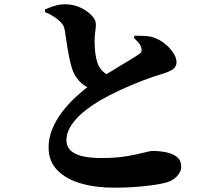

<svg xmlns="http://www.w3.org/2000/svg" viewBox="-20 -825 1040 893"><path d="M511 48Q425 48 356 28Q287 8 246.5 -33.5Q206 -75 206 -139Q206 -183 223 -224.5Q240 -266 268.5 -303.5Q297 -341 331.5 -373Q366 -405 400 -430Q428 -450 463.5 -472.5Q499 -495 533.5 -515.5Q568 -536 594 -552Q620 -568 629 -575Q637 -580 638.5 -587Q640 -594 637 -604Q633 -618 622 -629Q611 -640 602 -650L607 -659Q637 -659 663 -657Q689 -655 710 -644Q732 -635 752.5 -617Q773 -599 787 -577.5Q801 -556 801 -536Q801 -517 787 -505Q773 -493 734 -481Q692 -469 641.5 -449.5Q591 -430 540 -406.5Q489 -383 444 -357Q409 -336 380.5 -314Q352 -292 331.5 -268.5Q311 -245 300 -221.5Q289 -198 289 -174Q289 -144 308 -125.5Q327 -107 363.5 -98.5Q400 -90 452 -90Q520 -90 569.5 -98.5Q619 -107 649 -115Q679 -123 687 -123Q723 -123 754 -116.5Q785 -110 804 -94Q823 -78 823 -49Q823 -30 808 -11Q793 8 770 18Q748 27 707.5 33.5Q667 40 616.5 44Q566 48 511 48ZM414 -408Q383 -418 362 -435.5Q341 -453 327 -478Q315 -500 306.5 -537Q298 -574 292 -613Q286 -652 282 -680Q279 -700 271 -711.5Q263 -723 248 -735Q237 -744 221.5 -753Q206 -762 189 -769V-781Q209 -790 233 -797.5Q257 -805 282 -805Q322 -805 354.5 -789.5Q387 -774 406.5 -753Q426 -732 426 -713Q426 -697 423 -676.5Q420 -656 420 -636Q420 -616 421.5 -595.5Q423 -575 427 -556Q431 -537 437 -523Q448 -500 465.5 -487Q483 -474 505 -466Z"/></svg>

Font: Noto Serif JP Black
Style: Regular
Weight: 900
Designer: Ryoko NISHIZUKA 西塚涼子 (kana & ideographs); Frank Grießhammer (Latin, Greek & Cyrillic); Wenlong ZHANG 张文龙 (bopomofo); San
Foundry: Adobe
Version: Version 2.003-H1;hotconv 1.1.1;makeotfexe 2.6.0